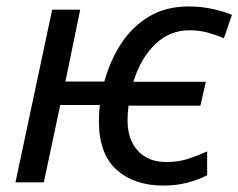

<svg xmlns="http://www.w3.org/2000/svg" viewBox="-20 -566 740 596"><path d="M486 10Q397 10 342 -39Q287 -88 287 -190Q287 -215 290 -240H167L116 0H28L142 -536H229L183 -313H304Q321 -376 355 -429Q389 -482 441.5 -514Q494 -546 566 -546Q602 -546 636 -539Q670 -532 700 -520L675 -447Q655 -456 627.5 -464Q600 -472 568 -472Q507 -472 462 -429Q417 -386 394 -312H619L602 -238H379Q377 -222 376.5 -212Q376 -202 376 -191Q376 -133 408 -98Q440 -63 496 -63Q534 -63 564 -73Q594 -83 623 -96V-22Q596 -8 562 1Q528 10 486 10Z"/></svg>

Font: Manna Sans
Style: Italic
Weight: 400
Italic angle: -12°
Designer: Monotype Design Team
Foundry: Monotype Imaging Inc.
Version: Version 2.001.1; ttfautohint (v1.8.2)